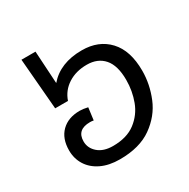

<svg xmlns="http://www.w3.org/2000/svg" viewBox="-151 -785 919 935"><g transform="rotate(-30 308.5 -318.0)"><path d="M572 -308Q572 -232 542 -159Q512 -86 443 -37Q374 12 263 12Q202 12 158.5 -9Q115 -30 92 -66.5Q69 -103 69 -149Q69 -216 107 -253.5Q145 -291 210 -291Q229 -291 255 -285L246 -216Q236 -218 226 -218Q152 -218 152 -152Q152 -114 182.5 -87.5Q213 -61 266 -61Q344 -61 392 -97.5Q440 -134 461 -190Q482 -246 482 -308Q482 -389 447.5 -428.5Q413 -468 352 -468Q291 -468 246.5 -439.5Q202 -411 185 -361H113L89 -648H168L179 -465Q244 -541 366 -541Q460 -541 516 -481Q572 -421 572 -308Z"/></g></svg>

Font: FiraGO
Style: Italic
Weight: 400
Italic angle: -8°
Designer: bBox Type GmbH
Foundry: bBox Type GmbH
Version: Version 1.001